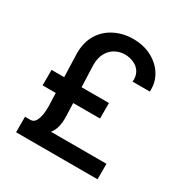

<svg xmlns="http://www.w3.org/2000/svg" viewBox="-168 -876 981 1015"><g transform="rotate(30 322.0 -368.5)"><path d="M564.3 0H67.1V-94.5H101.6Q121.1 -95.5 131.2 -114Q141.3 -132.5 144.9 -157.7Q147.7 -178.3 147.7 -196V-202.8L144.9 -284.8H64.6V-379.3H141.7L137.1 -523.1Q137.1 -590.6 166.5 -638.7Q196 -686.8 247.2 -712Q298.3 -737.2 357.2 -737.2Q427.2 -737.2 478.5 -707.2Q529.8 -677.2 554.7 -628.6Q572.1 -594.1 572.1 -555.4V-539.8H466.6Q467.3 -546.5 467.3 -552.9Q467.3 -579.2 454.2 -600Q441.1 -620.7 415.7 -632.5Q390.3 -644.2 361.2 -644.2Q331 -644.2 304 -630.1Q277 -616.1 259.9 -586.8Q242.9 -557.5 242.9 -512.1L247.9 -379.3H415.1V-284.8H251.4L254.6 -193.5Q254.6 -167.3 248.6 -141.5Q242.5 -115.8 225.5 -94.5H564.3Z"/></g></svg>

Font: Linik Sans Medium
Style: Regular
Weight: 500
Designer: Rasmus Andersson (font), Cristiano Sobral (main changes)
Foundry: rsms
Version: Version 3.018;June 1, 2022;FontCreator 14.0.0.2814 64-bit; t